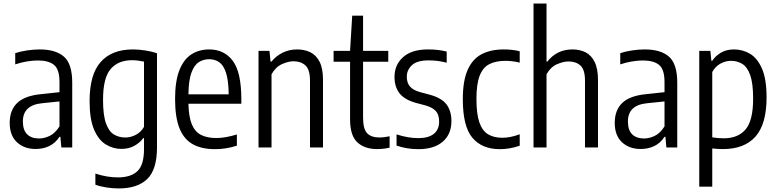

<svg xmlns="http://www.w3.org/2000/svg" viewBox="-20 -828 4362 1078"><path d="M180.5 8.5Q115.5 8.5 75 -29.5Q34.5 -67.5 34.5 -138Q34.5 -210 77.2 -250.5Q120 -291 212 -299.5L314 -310.5V-367Q314 -438 283.8 -463.2Q253.5 -488.5 192.5 -488.5Q165.5 -488.5 132.2 -483.2Q99 -478 65.5 -466.5V-529.5Q95 -539.5 132.5 -545Q170 -550.5 202.5 -550.5Q293 -550.5 339.2 -509.8Q385.5 -469 385.5 -364V0H324.5L319 -60H314Q291 -24.5 256.5 -8Q222 8.5 180.5 8.5ZM108.5 -146.5Q108.5 -97 132.5 -73.8Q156.5 -50.5 200 -50.5Q228 -50.5 258.8 -65Q289.5 -79.5 314 -118.5V-258.5L217 -248.5Q108.5 -238 108.5 -146.5Z M646.5 230Q615.5 230 579.8 224.8Q544 219.5 515.5 209V146.5Q580.5 168 642 168Q714.5 168 751.5 133Q788.5 98 788.5 9.5V-52.5H784Q766.5 -27.5 735.2 -9.8Q704 8 661.5 8Q615 8 574.2 -16.8Q533.5 -41.5 508.2 -100.2Q483 -159 483 -260.5Q483 -410 545.5 -480.2Q608 -550.5 726.5 -550.5Q760 -550.5 797.2 -544.5Q834.5 -538.5 861.5 -529V-1Q861.5 124 806.8 177Q752 230 646.5 230ZM684 -56Q714 -56 743 -71.2Q772 -86.5 788.5 -116V-482Q775.5 -485 757 -487.5Q738.5 -490 722 -490Q643.5 -490 601 -440.2Q558.5 -390.5 558.5 -267.5Q558.5 -181.5 575 -135.5Q591.5 -89.5 619.8 -72.8Q648 -56 684 -56Z M1187.5 9.5Q1112.5 9.5 1062.8 -18Q1013 -45.5 988 -107.2Q963 -169 963 -272Q963 -372 987 -433.2Q1011 -494.5 1054.2 -522.5Q1097.5 -550.5 1154.5 -550.5Q1239 -550.5 1287 -486.5Q1335 -422.5 1335 -270.5V-245.5H1038Q1039.5 -172.5 1057 -130.2Q1074.5 -88 1108.8 -70.5Q1143 -53 1195 -53Q1243.5 -53 1310 -73V-10Q1276 0.5 1246.5 5Q1217 9.5 1187.5 9.5ZM1154.5 -495.5Q1121.5 -495.5 1095.8 -478.8Q1070 -462 1054.5 -419.2Q1039 -376.5 1038 -298.5H1264Q1263 -376.5 1249 -419.2Q1235 -462 1210.8 -478.8Q1186.5 -495.5 1154.5 -495.5Z M1431.5 0V-542.5H1493L1499 -482H1504Q1530.5 -514.5 1567.5 -532.5Q1604.5 -550.5 1648 -550.5Q1689 -550.5 1722 -534.8Q1755 -519 1774.2 -481.5Q1793.5 -444 1793.5 -379.5V0H1720.5V-375.5Q1720.5 -437 1695 -460.5Q1669.5 -484 1628.5 -484Q1599 -484 1563.2 -468Q1527.5 -452 1504.5 -411V0Z M2098 9Q2026.5 9 1986 -29.2Q1945.5 -67.5 1945.5 -157V-481.5H1853V-542.5H1945.5L1957.5 -740H2018.5V-542.5H2160V-481.5H2018.5V-167Q2018.5 -104 2041.2 -80Q2064 -56 2112 -56Q2136 -56 2167.5 -63V1Q2152.5 4.5 2133.8 6.8Q2115 9 2098 9Z M2329.5 9.5Q2264.5 9.5 2206.5 -10.5V-73.5Q2271 -52.5 2328.5 -52.5Q2386 -52.5 2415.8 -76.5Q2445.5 -100.5 2445.5 -145.5Q2445.5 -185 2426.5 -205Q2407.5 -225 2371 -235.5L2316.5 -250Q2251.5 -268 2223.2 -304Q2195 -340 2195 -396.5Q2195 -464 2243.2 -507.2Q2291.5 -550.5 2383 -550.5Q2413 -550.5 2438.5 -547.5Q2464 -544.5 2488 -538.5V-476Q2460.5 -483 2436.8 -486Q2413 -489 2385.5 -489Q2321.5 -489 2292.8 -462Q2264 -435 2264 -397.5Q2264 -362.5 2281.8 -342.2Q2299.5 -322 2336 -311.5L2390.5 -297Q2459.5 -278.5 2487 -241.8Q2514.5 -205 2514.5 -148Q2514.5 -74 2465.5 -32.2Q2416.5 9.5 2329.5 9.5Z M2786.5 9.5Q2686.5 9.5 2632.5 -54.2Q2578.5 -118 2578.5 -271Q2578.5 -374 2605.5 -435.2Q2632.5 -496.5 2683.8 -523.5Q2735 -550.5 2808.5 -550.5Q2830 -550.5 2853 -548.2Q2876 -546 2898 -540V-476.5Q2876 -482 2854.8 -484.2Q2833.5 -486.5 2819 -486.5Q2763 -486.5 2726.8 -467.5Q2690.5 -448.5 2672.8 -402Q2655 -355.5 2655 -273Q2655 -189 2671.2 -141.5Q2687.5 -94 2720 -74.2Q2752.5 -54.5 2800.5 -54.5Q2821 -54.5 2845 -59Q2869 -63.5 2898 -74V-10Q2869.5 0 2841.5 4.8Q2813.5 9.5 2786.5 9.5Z M2975.5 0V-808H3048.5V-482H3053Q3106.5 -550.5 3194.5 -550.5Q3234.5 -550.5 3266.8 -534.8Q3299 -519 3318.2 -481Q3337.5 -443 3337.5 -377.5V0H3264.5V-374.5Q3264.5 -437 3239 -460Q3213.5 -483 3172.5 -483Q3143.5 -483 3107.5 -467.5Q3071.5 -452 3048.5 -411V0Z M3577.5 8.5Q3512.5 8.5 3472 -29.5Q3431.5 -67.5 3431.5 -138Q3431.5 -210 3474.2 -250.5Q3517 -291 3609 -299.5L3711 -310.5V-367Q3711 -438 3680.8 -463.2Q3650.5 -488.5 3589.5 -488.5Q3562.5 -488.5 3529.2 -483.2Q3496 -478 3462.5 -466.5V-529.5Q3492 -539.5 3529.5 -545Q3567 -550.5 3599.5 -550.5Q3690 -550.5 3736.2 -509.8Q3782.5 -469 3782.5 -364V0H3721.5L3716 -60H3711Q3688 -24.5 3653.5 -8Q3619 8.5 3577.5 8.5ZM3505.5 -146.5Q3505.5 -97 3529.5 -73.8Q3553.5 -50.5 3597 -50.5Q3625 -50.5 3655.8 -65Q3686.5 -79.5 3711 -118.5V-258.5L3614 -248.5Q3505.5 -238 3505.5 -146.5Z M3906 220V-542.5H3968.5L3974 -486.5H3979Q3996 -513.5 4027.2 -532Q4058.5 -550.5 4101 -550.5Q4150 -550.5 4191.5 -525.8Q4233 -501 4258.5 -442Q4284 -383 4284 -281Q4284 -131.5 4221.8 -61.2Q4159.5 9 4039 9Q4010 9 3979 5.5V220ZM4043.5 -51.5Q4123.5 -51.5 4166 -101.2Q4208.5 -151 4208.5 -274Q4208.5 -360.5 4192 -406.5Q4175.5 -452.5 4147.2 -469.5Q4119 -486.5 4084 -486.5Q4053.5 -486.5 4024.5 -470.5Q3995.5 -454.5 3979 -423.5V-57Q4009 -51.5 4043.5 -51.5Z"/></svg>

Font: Encode Sans Condensed
Style: Regular
Weight: 400
Width: 3
Designer: Multiple Designers
Foundry: Impallari Type
Version: Version 3.000; ttfautohint (v1.8.3) -l 8 -r 50 -G 200 -x 14 